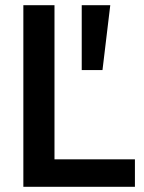

<svg xmlns="http://www.w3.org/2000/svg" viewBox="-20 -720 555 740"><path d="M295 -700H405L375 -450H295ZM70 -700H190V-106H500V0H70Z"/></svg>

Font: PT Root UI Web Bold
Style: Regular
Weight: 700
Designer: Vitaly Kuzmin
Foundry: ParaType Ltd.
Version: Version 1.000W